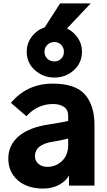

<svg xmlns="http://www.w3.org/2000/svg" viewBox="-20 -1102 633 1140"><path d="M187.5 -173.8Q187.5 -147.5 208 -129.4Q228.5 -111.3 260.7 -111.3Q312.5 -111.3 348.6 -146.5Q384.8 -181.6 384.8 -240.2V-279.3Q328.1 -265.6 294.9 -260.7Q187.5 -245.1 187.5 -173.8ZM29.3 -160.2Q29.3 -240.2 90.8 -293Q152.3 -345.7 271.5 -363.3Q369.1 -378.9 384.8 -383.8V-414.1Q384.8 -450.2 359.9 -467.3Q335 -484.4 294.9 -484.4Q203.1 -484.4 136.7 -412.1L44.9 -491.2Q140.6 -605.5 293 -605.5Q427.7 -605.5 484.4 -541Q541 -476.6 541 -358.4V0H389.6V-60.5Q372.1 -27.3 331.1 -4.9Q290 17.6 237.3 17.6Q141.6 17.6 85.4 -31.7Q29.3 -81.1 29.3 -160.2ZM138.7 -794.9Q138.7 -857.4 185.1 -902.8Q231.4 -948.2 302.7 -948.2Q375 -948.2 420.9 -902.3Q466.8 -856.4 466.8 -794.9Q466.8 -729.5 418.9 -685.5Q371.1 -641.6 302.7 -641.6Q236.3 -641.6 187.5 -685.1Q138.7 -728.5 138.7 -794.9ZM244.1 -794.9Q244.1 -770.5 260.7 -753.9Q277.3 -737.3 302.7 -737.3Q326.2 -737.3 342.8 -752.9Q359.4 -768.6 359.4 -794.9Q359.4 -819.3 343.3 -835.9Q327.1 -852.5 302.7 -852.5Q278.3 -852.5 261.2 -835.9Q244.1 -819.3 244.1 -794.9ZM226.6 -910.2 336.9 -1082H518.6L356.4 -910.2Z"/></svg>

Font: Gothic A1 Black
Style: Regular
Weight: 900
Version: Version 2.50